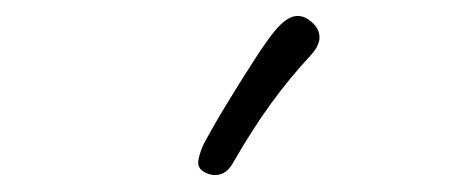

<svg xmlns="http://www.w3.org/2000/svg" viewBox="-20 -845 552 235"><path d="M266 -647Q259 -634 249 -631.5Q239 -629 229 -635Q221 -640 223 -650Q225 -660 230 -670Q243 -694 259.5 -721Q276 -748 291.5 -772Q307 -796 317 -808Q330 -823 340 -825Q350 -827 359 -820Q370 -812 371 -801Q372 -790 360 -777Q334 -749 311.5 -718Q289 -687 266 -647Z"/></svg>

Font: Playpen Sans ExtraLight
Style: Regular
Weight: 250
Designer: Laura Meseguer, Veronika Burian, José Scaglione
Foundry: TypeTogether
Version: Version 1.001